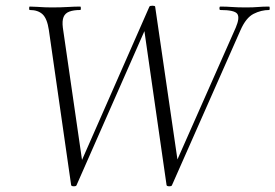

<svg xmlns="http://www.w3.org/2000/svg" viewBox="-20 -648 964 672"><path d="M481 -570 518 -613 248 0Q247 4 238.5 4Q230 4 229 0L151 -543Q145 -583 129 -598Q113 -613 84 -613Q82 -613 82 -619Q82 -625 84 -625Q97 -625 110 -624Q123 -623 136.5 -622.5Q150 -622 161 -622Q193 -622 217 -623.5Q241 -625 261 -625Q263 -625 263 -619Q263 -613 261 -613Q238 -613 223 -607.5Q208 -602 202.5 -588.5Q197 -575 200 -551L271 -61L234 -13L503 -625Q505 -628 513.5 -628Q522 -628 523 -625L606 -56L567 -13L805 -551Q820 -586 810.5 -599.5Q801 -613 751 -613Q748 -613 748 -619Q748 -625 751 -625Q773 -625 792 -623.5Q811 -622 841 -622Q867 -622 883 -623.5Q899 -625 922 -625Q924 -625 924 -619Q924 -613 922 -613Q894 -613 867.5 -599.5Q841 -586 822 -543L582 0Q581 4 572.5 4Q564 4 563 0Z"/></svg>

Font: Cormorant Infant Light
Style: Italic
Weight: 300
Italic angle: -10°
Designer: Christian Thalmann (Catharsis Fonts)
Foundry: Catharsis Fonts
Version: Version 4.001